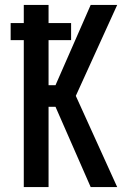

<svg xmlns="http://www.w3.org/2000/svg" viewBox="-20 -755 540 775"><path d="M76 0V-593H23V-662H76V-735H176V-662H267V-593H176V-411H204L346 -735H453L286 -368L453 0H346L204 -324H176V0Z"/></svg>

Font: Iosevka Curly Semibold
Style: Regular
Weight: 600
Monospace: yes
Designer: Belleve Invis
Foundry: Belleve Invis
Version: Version 22.1.2; ttfautohint (v1.8.4)